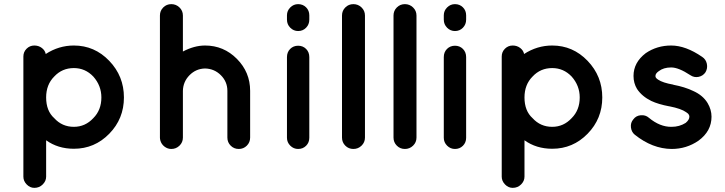

<svg xmlns="http://www.w3.org/2000/svg" viewBox="-20 -720 3504 928"><path d="M146 188Q125 188 109 171.5Q93 155 93 134V-248V-249V-447Q93 -469 108.5 -484.5Q124 -500 146 -500Q167 -500 182.5 -488Q198 -476 201 -459Q264 -500 337 -500Q437 -500 508 -426Q579 -352 579 -249Q579 -146 508 -73.5Q437 -1 337 -1Q260 -1 203 -42V134Q203 155 186.5 171.5Q170 188 146 188ZM242 -350Q203 -311 203 -249Q203 -184 242 -149Q280 -107 337 -107Q392 -107 431 -149Q470 -188 470 -249Q470 -306 431 -350Q392 -391 337 -391Q280 -391 242 -350Z M864 -281V-55Q864 -32 847.5 -16Q831 0 808 0Q790 0 775 -11.5Q760 -23 755 -41Q753 -49 753 -55V-645Q753 -668 769 -684Q785 -700 808 -700Q831 -700 847.5 -684Q864 -668 864 -645V-471Q919 -500 971 -500Q1061 -500 1125 -435.5Q1189 -371 1189 -281V-55Q1189 -32 1173 -16Q1157 0 1134 0Q1111 0 1095 -16Q1079 -32 1079 -55V-281Q1079 -325 1047.5 -356.5Q1016 -388 971 -389Q927 -388 896 -356.5Q865 -325 864 -281Z M1475 -444V-54Q1475 -31 1459.5 -15.5Q1444 0 1421 0Q1399 0 1383 -16Q1367 -32 1367 -54V-444Q1367 -468 1382.5 -483.5Q1398 -499 1421 -499Q1444 -499 1459.5 -483.5Q1475 -468 1475 -444ZM1475 -646V-625Q1475 -602 1459.5 -586Q1444 -570 1421 -570Q1399 -570 1383 -586Q1367 -602 1367 -625V-646Q1367 -668 1383 -684Q1399 -700 1421 -700Q1444 -700 1459.5 -684.5Q1475 -669 1475 -646Z M1633 -645Q1633 -668 1649 -684Q1665 -700 1688 -700Q1711 -700 1727.5 -684Q1744 -668 1744 -645V-55Q1744 -32 1727.5 -16Q1711 0 1688 0Q1665 0 1649 -16Q1633 -32 1633 -55Z M1882 -645Q1882 -668 1898 -684Q1914 -700 1937 -700Q1960 -700 1976.5 -684Q1993 -668 1993 -645V-55Q1993 -32 1976.5 -16Q1960 0 1937 0Q1914 0 1898 -16Q1882 -32 1882 -55Z M2233 -444V-54Q2233 -31 2217.5 -15.5Q2202 0 2179 0Q2157 0 2141 -16Q2125 -32 2125 -54V-444Q2125 -468 2140.5 -483.5Q2156 -499 2179 -499Q2202 -499 2217.5 -483.5Q2233 -468 2233 -444ZM2233 -646V-625Q2233 -602 2217.5 -586Q2202 -570 2179 -570Q2157 -570 2141 -586Q2125 -602 2125 -625V-646Q2125 -668 2141 -684Q2157 -700 2179 -700Q2202 -700 2217.5 -684.5Q2233 -669 2233 -646Z M2458 188Q2437 188 2421 171.5Q2405 155 2405 134V-248V-249V-447Q2405 -469 2420.5 -484.5Q2436 -500 2458 -500Q2479 -500 2494.5 -488Q2510 -476 2513 -459Q2576 -500 2649 -500Q2749 -500 2820 -426Q2891 -352 2891 -249Q2891 -146 2820 -73.5Q2749 -1 2649 -1Q2572 -1 2515 -42V134Q2515 155 2498.5 171.5Q2482 188 2458 188ZM2554 -350Q2515 -311 2515 -249Q2515 -184 2554 -149Q2592 -107 2649 -107Q2704 -107 2743 -149Q2782 -188 2782 -249Q2782 -306 2743 -350Q2704 -391 2649 -391Q2592 -391 2554 -350Z M3048 -69Q3032 -82 3029.5 -104.5Q3027 -127 3041 -143Q3054 -161 3077 -163Q3100 -165 3116 -151Q3170 -106 3226 -107Q3264 -107 3294 -126Q3312 -141 3312 -156Q3312 -162 3309 -166Q3307 -171 3296 -178Q3272 -195 3216 -206H3215Q3162 -216 3128 -232Q3083 -254 3059 -290Q3042 -318 3042 -353Q3042 -418 3101 -463Q3155 -500 3224 -500Q3294 -500 3374 -445Q3392 -433 3396.5 -411.5Q3401 -390 3390 -371Q3378 -353 3356.5 -348.5Q3335 -344 3316 -357Q3260 -394 3224 -394Q3187 -394 3164 -376Q3148 -365 3148 -353Q3148 -348 3150 -345Q3153 -340 3161 -335Q3183 -320 3234 -311L3235 -310H3236Q3289 -300 3329 -281Q3377 -260 3400 -222Q3419 -190 3419 -156Q3419 -86 3356 -40Q3298 0 3226 0Q3133 -1 3048 -69Z"/></svg>

Font: Quicksand
Style: Bold
Weight: 700
Designer: Andrew Paglinawan
Foundry: Andrew Paglinawan
Version: 1.002